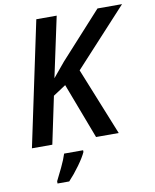

<svg xmlns="http://www.w3.org/2000/svg" viewBox="-99 -789 875 1085"><g transform="rotate(-10 338.5 -246.5)"><path d="M34 0 185 -714H302L228 -368L297 -451L536 -714H677L376 -387L532 0H402L281 -319L208 -271L151 0ZM142 221H209Q242 186 273 143Q304 100 317 71V61H208Q198 93 177 137Q156 181 142 208Z"/></g></svg>

Font: Noto Sans UI Medium
Style: Italic
Weight: 500
Italic angle: -12°
Designer: Monotype Design Team
Foundry: Monotype Imaging Inc.
Version: Version 1.901